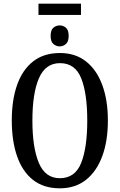

<svg xmlns="http://www.w3.org/2000/svg" viewBox="-20 -1013 651 1043"><path d="M189 -932V-993H420V-932ZM305 -761Q285 -761 270 -774Q255 -787 255 -818Q255 -850 270 -862.5Q285 -875 305 -875Q323 -875 338 -862.5Q353 -850 353 -818Q353 -787 338 -774Q323 -761 305 -761ZM305 10Q217 10 159 -36Q101 -82 72.5 -165Q44 -248 44 -359Q44 -470 73 -552Q102 -634 160 -679.5Q218 -725 306 -725Q389 -725 447 -679.5Q505 -634 535.5 -551.5Q566 -469 566 -358Q566 -247 535.5 -164.5Q505 -82 447 -36Q389 10 305 10ZM305 -45Q388 -45 421 -128Q454 -211 454 -358Q454 -506 421 -588Q388 -670 306 -670Q227 -670 191.5 -588Q156 -506 156 -358Q156 -211 191 -128Q226 -45 305 -45Z"/></svg>

Font: Noto Serif ExtraCondensed Medium
Style: Regular
Weight: 500
Width: 2
Designer: Monotype Design Team
Foundry: Monotype Imaging Inc.
Version: Version 2.015